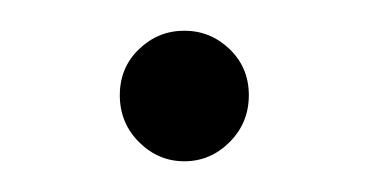

<svg xmlns="http://www.w3.org/2000/svg" viewBox="-20 -101 240 125"><path d="M100 4Q83 4 70.5 -8.5Q58 -21 58 -39Q58 -57 70.5 -69Q83 -81 100 -81Q117 -81 129.5 -69Q142 -57 142 -39Q142 -21 129.5 -8.5Q117 4 100 4Z"/></svg>

Font: Montserrat Z Light
Style: Regular
Weight: 300
Designer: Julieta Ulanovsky
Foundry: Julieta Ulanovsky
Version: Version 8.000